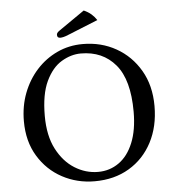

<svg xmlns="http://www.w3.org/2000/svg" viewBox="-58 -923 903 987"><g transform="rotate(-5 393.0 -429.5)"><path d="M730.5 -348.6Q730.5 -242.7 688 -161.6Q645.5 -80.6 569.1 -35.2Q492.7 10.3 391.1 10.3Q300.3 10.3 223.9 -30.8Q147.5 -71.8 101.1 -148.2Q54.7 -224.6 54.7 -328.6Q54.7 -406.7 80.3 -473.6Q106 -540.5 151.6 -590.8Q197.3 -641.1 258.1 -669.4Q318.8 -697.8 390.1 -697.8Q485.4 -697.8 562.3 -654.3Q639.2 -610.8 684.8 -532.5Q730.5 -454.1 730.5 -348.6ZM376.5 -650.4Q325.7 -650.4 276.6 -621.1Q227.5 -591.8 195.8 -524.9Q164.1 -458 164.1 -346.7Q164.1 -244.6 199.7 -175.8Q235.4 -106.9 292 -71.5Q348.6 -36.1 412.6 -36.1Q472.7 -36.1 520 -69.6Q567.4 -103 594.2 -168.7Q621.1 -234.4 621.1 -328.6Q621.1 -493.7 554.9 -572Q488.8 -650.4 376.5 -650.4ZM410.6 -869.1Q433.6 -858.9 449.5 -845Q465.3 -831.1 476.1 -814L323.7 -752.4Q306.6 -745.1 296.4 -742.7Q286.1 -740.2 278.8 -740.2Q262.7 -740.2 262.7 -755.9Q262.7 -760.7 265.4 -765.6Q268.1 -770.5 278.8 -777.8Z"/></g></svg>

Font: Kurinto Seri
Style: Regular
Weight: 400
Designer: Kurinto was developed by Clint Goss from a range of fonts that are compatible with the SIL Open Font License Version 1.1
Foundry: Clinton F. Goss
Version: Version 2.196; July 25, 2020